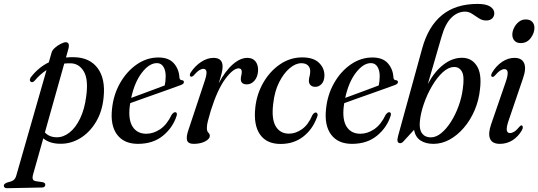

<svg xmlns="http://www.w3.org/2000/svg" viewBox="-122 -746 2823 1007"><path d="M60 -323Q48 -310 38.5 -318Q33.5 -322 35 -330Q36.5 -338 43 -345Q81.5 -393.5 134 -419L148.5 -470Q152 -483 166.2 -495.5Q180.5 -508 196.8 -516.2Q213 -524.5 222.5 -524.5Q246 -524.5 236.5 -489L224 -444.5Q245 -446.5 267.5 -446Q349 -444 390.2 -388.5Q431.5 -333 421.5 -236Q414.5 -161.5 381.2 -106.2Q348 -51 298.5 -21Q249 9 193.5 8Q137.5 7.5 105 -20.5L51.5 169Q47 185 50.2 193.8Q53.5 202.5 67.5 204.5L101.5 209.5Q115.5 212.5 115.5 222.5Q115.5 237.5 97 237.5L-83.5 241Q-102 241.5 -102 227.5Q-102 218 -85 211.5Q-60.5 206 -50.8 198.5Q-41 191 -36.5 174.5L122 -378.5Q88.5 -357 60 -323ZM175 -26Q210.5 -25.5 242.8 -51Q275 -76.5 298.2 -124.8Q321.5 -173 330 -239.5Q342.5 -328.5 318 -370.5Q293.5 -412.5 249.5 -414Q232 -414.5 215 -412.5L113.5 -51.5Q136 -26.5 175 -26Z M804.5 -139Q784.5 -76.5 732.5 -34Q680.5 8.5 601.5 8.5Q528.5 8.5 492.2 -39.8Q456 -88 465.5 -174.5Q473 -249.5 508 -310.8Q543 -372 595.5 -408.2Q648 -444.5 709 -444.5Q763 -444.5 790 -413.8Q817 -383 819 -339Q820.5 -326 832 -325.5Q841 -324.5 842.5 -317.5Q844.5 -306.5 826.5 -300Q810 -294 777.5 -282.2Q745 -270.5 705.5 -256.5Q666 -242.5 627.8 -229Q589.5 -215.5 561 -205Q559.5 -197 558.5 -188.5Q550 -118 573.8 -81.2Q597.5 -44.5 645.5 -44.5Q682.5 -44.5 718 -68.2Q753.5 -92 778.5 -144.5Q789.5 -159 798 -157.5Q809 -155.5 804.5 -139ZM701 -415Q661 -415 622.5 -365.2Q584 -315.5 566 -232.5Q593 -242.5 625.8 -254.5Q658.5 -266.5 689.5 -278.2Q720.5 -290 742 -298Q746.5 -317 747 -346Q747 -377 735 -396Q723 -415 701 -415Z M880 -344Q874.5 -345 873.8 -351.2Q873 -357.5 878 -365.5Q901 -400.5 933.2 -421.5Q965.5 -442.5 998 -442.5Q1045.5 -442.5 1045.5 -397Q1045.5 -380.5 1040.2 -360Q1035 -339.5 1025 -309Q1059.5 -374 1098.8 -408.2Q1138 -442.5 1175.5 -442.5Q1203.5 -442.5 1218.2 -423.8Q1233 -405 1231.5 -374Q1229.5 -342 1212.5 -322.8Q1195.5 -303.5 1173 -303.5Q1141 -303.5 1141 -331Q1141 -341 1143.5 -350Q1146 -359 1146 -369.5Q1146 -387.5 1130 -387.5Q1100.5 -387.5 1059.2 -331.5Q1018 -275.5 983.5 -165.5Q973 -130.5 968 -110.2Q963 -90 963 -75Q963 -57.5 970.8 -50.2Q978.5 -43 978.5 -33.5Q978.5 -17.5 954 -4.5Q929.5 8.5 894 8.5Q864.5 8.5 859 -10.5Q853.5 -29.5 868 -69.5L948.5 -312Q963 -353.5 961 -369.2Q959 -385 944.5 -385Q935 -385 923 -377.5Q911 -370 892 -348.5Q885 -342.5 880 -344Z M1458.5 -414.5Q1428.5 -414.5 1397.2 -388.2Q1366 -362 1342 -314.5Q1318 -267 1311 -202.5Q1301 -123.5 1323.8 -84.2Q1346.5 -45 1394 -45Q1428 -45 1461.2 -68Q1494.5 -91 1516.5 -142.5Q1526 -156.5 1534 -156Q1539.5 -156 1542.8 -149.5Q1546 -143 1540 -129.5Q1517 -67 1467.8 -29Q1418.5 9 1349.5 9Q1276.5 9 1241.8 -40.5Q1207 -90 1217 -182Q1224.5 -252.5 1259 -312.5Q1293.5 -372.5 1346.8 -408.8Q1400 -445 1463 -445Q1522 -445 1551.2 -416.5Q1580.5 -388 1579.5 -348Q1578.5 -319.5 1564.2 -305Q1550 -290.5 1531.5 -290.5Q1516.5 -290.5 1507 -299.2Q1497.5 -308 1498 -323Q1498.5 -336 1501.8 -347Q1505 -358 1505 -372.5Q1505 -391.5 1493 -403Q1481 -414.5 1458.5 -414.5Z M1927 -139Q1907 -76.5 1855 -34Q1803 8.5 1724 8.5Q1651 8.5 1614.8 -39.8Q1578.5 -88 1588 -174.5Q1595.5 -249.5 1630.5 -310.8Q1665.5 -372 1718 -408.2Q1770.5 -444.5 1831.5 -444.5Q1885.5 -444.5 1912.5 -413.8Q1939.5 -383 1941.5 -339Q1943 -326 1954.5 -325.5Q1963.5 -324.5 1965 -317.5Q1967 -306.5 1949 -300Q1932.5 -294 1900 -282.2Q1867.5 -270.5 1828 -256.5Q1788.5 -242.5 1750.2 -229Q1712 -215.5 1683.5 -205Q1682 -197 1681 -188.5Q1672.5 -118 1696.2 -81.2Q1720 -44.5 1768 -44.5Q1805 -44.5 1840.5 -68.2Q1876 -92 1901 -144.5Q1912 -159 1920.5 -157.5Q1931.5 -155.5 1927 -139ZM1823.5 -415Q1783.5 -415 1745 -365.2Q1706.5 -315.5 1688.5 -232.5Q1715.5 -242.5 1748.2 -254.5Q1781 -266.5 1812 -278.2Q1843 -290 1864.5 -298Q1869 -317 1869.5 -346Q1869.5 -377 1857.5 -396Q1845.5 -415 1823.5 -415Z M2194 -554 2122 -305.5Q2157 -371 2203.8 -407Q2250.5 -443 2301 -443Q2351 -443 2378.2 -401.5Q2405.5 -360 2395.5 -278.5Q2389.5 -219 2367 -167Q2344.5 -115 2310.5 -75.5Q2276.5 -36 2235.8 -13.8Q2195 8.5 2151.5 8.5Q2110.5 8.5 2083.5 -9.2Q2056.5 -27 2049.5 -65L1995 -5.5Q1986.5 5 1976.5 5Q1956 4.5 1965.5 -31.5L2092 -491Q2123.5 -607 2195.5 -666.2Q2267.5 -725.5 2383 -725.5Q2427.5 -725.5 2449 -711.5Q2470.5 -697.5 2470.5 -676.5Q2470.5 -660 2459.2 -649.2Q2448 -638.5 2428 -638.5Q2407.5 -638.5 2389.5 -650.2Q2371.5 -662 2354 -673.5Q2336.5 -685 2317.5 -685Q2277.5 -685 2245.2 -653Q2213 -621 2194 -554ZM2259 -394.5Q2229 -394 2199 -366Q2169 -338 2143.5 -294.2Q2118 -250.5 2101 -201.2Q2084 -152 2080 -108.5Q2076 -67 2091.8 -46.2Q2107.5 -25.5 2137.5 -25.5Q2165 -25.5 2192.5 -48Q2220 -70.5 2243.5 -107.8Q2267 -145 2283.2 -189.8Q2299.5 -234.5 2305 -278.5Q2315 -344.5 2300.8 -370Q2286.5 -395.5 2259 -394.5Z M2609 -520Q2588 -520 2576.5 -532.5Q2565 -545 2565 -564.5Q2565 -581.5 2574 -600Q2583 -618.5 2598.8 -631.2Q2614.5 -644 2635 -644Q2658 -644 2669.5 -631.5Q2681 -619 2681 -600Q2681 -572 2661.2 -546Q2641.5 -520 2609 -520ZM2546 -115Q2533.5 -78.5 2536 -63.2Q2538.5 -48 2553 -48Q2562.5 -48 2574.5 -55Q2586.5 -62 2603 -82Q2609 -89.5 2614.5 -88Q2619 -87 2620 -80.2Q2621 -73.5 2615.5 -63Q2595.5 -29 2565.8 -10.2Q2536 8.5 2499.5 8.5Q2459.5 8.5 2448.2 -18.5Q2437 -45.5 2454 -94.5L2529.5 -313.5Q2542.5 -351 2540.5 -367.2Q2538.5 -383.5 2523.5 -383.5Q2513.5 -383.5 2501.8 -376Q2490 -368.5 2472 -348Q2465.5 -341 2460.5 -343Q2448 -345.5 2459.5 -366Q2481.5 -402 2512.2 -422.2Q2543 -442.5 2576.5 -442.5Q2614.5 -442.5 2626.8 -414.8Q2639 -387 2621.5 -336.5Z"/></svg>

Font: Fraunces 144pt Soft
Style: Italic
Weight: 400
Italic angle: -16°
Version: Version 1.000;[b76b70a41]